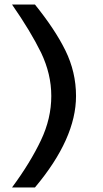

<svg xmlns="http://www.w3.org/2000/svg" viewBox="-20 -699 454 846"><path d="M315 -276C315 -347 299 -414 268 -477C237 -540 192 -607 134 -679H33C88 -600 130 -530 161 -467C191 -404 206 -341 206 -276C206 -210 191 -145 160 -80C129 -15 87 54 33 127H134C255 -17 315 -151 315 -276Z"/></svg>

Font: Gamestation Extended
Style: Regular
Weight: 400
Width: 7
Designer: Jonas Hecksher
Foundry: Jonas Hecksher, Playtypeª, e-types AS
Version: Version 1.003